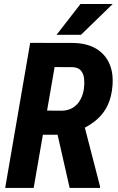

<svg xmlns="http://www.w3.org/2000/svg" viewBox="-20 -921 577 941"><path d="M127.9 -710.9 342.8 -710.4Q406.7 -708.5 450.4 -682.9Q494.1 -657.2 515.4 -610.6Q536.6 -564 531.2 -500Q526.9 -446.8 508.5 -407Q490.2 -367.2 457.5 -337.6Q424.8 -308.1 377.4 -286.1L330.1 -260.7H143.6L164.1 -379.4L282.2 -378.4Q314.9 -378.9 337.9 -393.6Q360.8 -408.2 374.3 -433.1Q387.7 -458 391.6 -488.3Q394.5 -511.2 392.3 -534.7Q390.1 -558.1 377.4 -574.2Q364.7 -590.3 336.9 -591.8L247.6 -592.3L145 0H5.4ZM321.3 0 249.5 -316.9 390.1 -317.4 470.2 -7.8V0ZM257.3 -750.5 374.5 -901.4H532.2L377 -750.5Z"/></svg>

Font: Roboto Condensed
Style: Bold Italic
Weight: 700
Italic angle: -12°
Designer: Christian Robertson
Foundry: Google
Version: Version 3.0